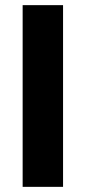

<svg xmlns="http://www.w3.org/2000/svg" viewBox="-20 -726 333 746"><path d="M68 0H225V-706H68Z"/></svg>

Font: MV Cash
Style: Bold
Weight: 700
Designer: Rodrigo Fuenzalida
Foundry: fragTYPE
Version: Version 1.100;Glyphs 3.1.2 (3151)